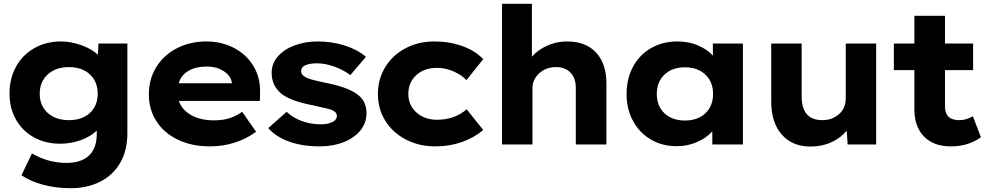

<svg xmlns="http://www.w3.org/2000/svg" viewBox="-20 -760 5183 1010"><path d="M93 162 148 47Q233 97 329 97Q407 97 448 58.5Q489 20 489 -56V-73Q457 -42 405.5 -23Q354 -4 297 -4Q219 -4 158.5 -37.5Q98 -71 64 -131Q30 -191 30 -268Q30 -347 64.5 -409.5Q99 -472 161 -507Q223 -542 301 -542Q352 -542 407.5 -522.5Q463 -503 495 -472L498 -531H650V-59Q650 33 611.5 98Q573 163 505.5 196.5Q438 230 350 230Q273 230 205.5 211.5Q138 193 93 162ZM494 -267Q494 -330 453 -368.5Q412 -407 343 -407Q273 -407 231 -368.5Q189 -330 189 -267Q189 -204 231 -166Q273 -128 343 -128Q412 -128 453 -166Q494 -204 494 -267Z M763 -263Q763 -345 803 -408.5Q843 -472 912 -507Q981 -542 1065 -542Q1146 -542 1211.5 -507.5Q1277 -473 1313.5 -412Q1350 -351 1348 -274L1347 -229H921Q937 -182 985.5 -154.5Q1034 -127 1106 -127Q1154 -127 1188.5 -138.5Q1223 -150 1254 -172L1327 -67Q1276 -29 1214 -9.5Q1152 10 1085 10Q989 10 916 -25Q843 -60 803 -122Q763 -184 763 -263ZM1200 -322Q1196 -360 1158 -385Q1120 -410 1067 -410Q1010 -410 971.5 -387.5Q933 -365 920 -322Z M1391 -86 1488 -172Q1521 -140 1568.5 -123Q1616 -106 1668 -106Q1703 -106 1727.5 -117.5Q1752 -129 1752 -150Q1752 -170 1727 -181Q1706 -189 1656 -199L1626 -206Q1510 -228 1460 -267Q1409 -310 1409 -377Q1409 -426 1442 -463.5Q1475 -501 1530.5 -521.5Q1586 -542 1652 -542Q1725 -542 1792 -521Q1859 -500 1905 -461L1823 -365Q1789 -391 1740.5 -409Q1692 -427 1647 -427Q1610 -427 1587 -417Q1564 -407 1564 -386Q1564 -367 1584 -356Q1596 -348 1621.5 -341Q1647 -334 1695 -324Q1818 -300 1868 -257Q1908 -223 1908 -165Q1908 -114 1876.5 -74.5Q1845 -35 1788.5 -12.5Q1732 10 1660 10Q1572 10 1502.5 -14.5Q1433 -39 1391 -86Z M1968 -266Q1968 -344 2006.5 -407Q2045 -470 2113 -506Q2181 -542 2265 -542Q2345 -542 2412.5 -517.5Q2480 -493 2522 -449L2434 -339Q2406 -367 2364.5 -385Q2323 -403 2279 -403Q2211 -403 2169.5 -364.5Q2128 -326 2128 -266Q2128 -207 2170.5 -168.5Q2213 -130 2279 -130Q2371 -130 2435 -185L2522 -76Q2475 -36 2410 -13Q2345 10 2270 10Q2184 10 2115 -26Q2046 -62 2007 -124.5Q1968 -187 1968 -266Z M2621 -740H2778V-462Q2810 -498 2859 -520Q2908 -542 2962 -542Q3062 -542 3116 -483Q3170 -424 3170 -322V0H3009V-297Q3009 -349 2981 -378Q2953 -407 2905 -407Q2852 -407 2816.5 -374.5Q2781 -342 2781 -296V0H2701H2621Z M3276 -266Q3276 -346 3310 -409Q3344 -472 3405 -507Q3466 -542 3544 -542Q3603 -542 3651 -521.5Q3699 -501 3730 -468V-531H3888V0H3727V-69Q3696 -34 3646.5 -12.5Q3597 9 3540 9Q3463 9 3403 -26.5Q3343 -62 3309.5 -124.5Q3276 -187 3276 -266ZM3731 -266Q3731 -329 3690.5 -367.5Q3650 -406 3583 -406Q3516 -406 3475.5 -367.5Q3435 -329 3435 -266Q3435 -202 3475.5 -164Q3516 -126 3583 -126Q3650 -126 3690.5 -164Q3731 -202 3731 -266Z M4037 -227V-531H4197V-253Q4197 -128 4306 -128Q4358 -128 4393.5 -159.5Q4429 -191 4429 -242V-531H4589V0H4439L4434 -73Q4404 -35 4354 -12Q4304 11 4244 11Q4148 11 4092.5 -52Q4037 -115 4037 -227Z M4790 -184V-391H4682V-531H4790V-677H4951V-531H5099V-391H4951V-200Q4951 -128 5026 -128Q5046 -128 5062.5 -133Q5079 -138 5098 -148L5140 -38Q5074 10 4982 10Q4891 10 4840.5 -42Q4790 -94 4790 -184Z"/></svg>

Font: Lexend Exa HM Xlight
Style: Bold
Weight: 700
Designer: Bonnie Shaver-Troup, Thomas Jockin, Octavio Pardo
Foundry: Lexend
Version: Version 1.091